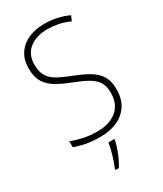

<svg xmlns="http://www.w3.org/2000/svg" viewBox="-231 -810 951 1118"><g transform="rotate(-30 244.5 -251.5)"><path d="M440 -184Q440 -120 412 -77Q384 -34 335 -12Q286 10 222 10Q168 10 125.5 2Q83 -6 50 -19V-59Q85 -45 129.5 -35.5Q174 -26 223 -26Q302 -26 351.5 -66Q401 -106 401 -183Q401 -229 382 -257.5Q363 -286 325.5 -306.5Q288 -327 233 -348Q181 -368 141.5 -391Q102 -414 79.5 -449.5Q57 -485 57 -543Q57 -602 84 -642.5Q111 -683 158 -703.5Q205 -724 265 -724Q309 -724 350 -715Q391 -706 426 -689L412 -656Q373 -674 335.5 -681Q298 -688 264 -688Q191 -688 144 -651.5Q97 -615 97 -545Q97 -495 117 -465.5Q137 -436 173 -417Q209 -398 256 -380Q313 -358 354 -334.5Q395 -311 417.5 -276Q440 -241 440 -184ZM284 69Q276 105 259.5 146Q243 187 222 221H200V213Q207 196 216.5 168.5Q226 141 233.5 111.5Q241 82 244 61H284Z"/></g></svg>

Font: Noto Sans Gujarati UI SemiCondensed ExtraLight
Style: Regular
Weight: 200
Width: 4
Designer: Jelle Bosma - Monotype Design Team, Universal Thirst
Foundry: Monotype Imaging Inc.
Version: Version 2.106; ttfautohint (v1.8.4.7-5d5b)